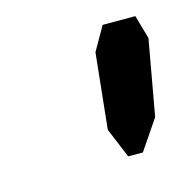

<svg xmlns="http://www.w3.org/2000/svg" viewBox="-50 -802 328 329"><g transform="rotate(-15 113.5 -637.5)"><path d="M167 -523H141L119 -576L133 -710L157 -752H215L227 -710L203 -576Z"/></g></svg>

Font: Chau Philomene One
Style: Italic
Weight: 400
Designer: Vicente Lamonaca
Foundry: TipoType
Version: Version 1.001